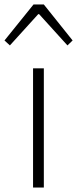

<svg xmlns="http://www.w3.org/2000/svg" viewBox="-45 -834 343 854"><path d="M102 0V-530H150V0ZM-25 -654 104 -814H150L278 -654L255 -632L129 -771H125L-1 -632Z"/></svg>

Font: Noto Sans KR Thin ExtraLight
Style: Regular
Weight: 250
Version: Version 2.004-H2;hotconv 1.0.118;makeotfexe 2.5.65603